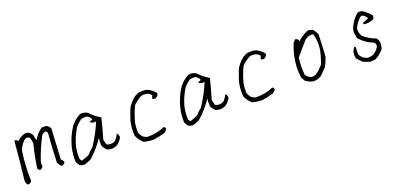

<svg xmlns="http://www.w3.org/2000/svg" viewBox="4 -1068 3491 1663"><g transform="rotate(-20 1750.0 -236.5)"><path d="M125 -412.1Q160.2 -445.3 207 -457Q248 -453.1 265.6 -414.1Q267.6 -390.6 275.4 -365.2Q304.7 -418 353.5 -453.1Q371.1 -453.1 392.6 -453.1Q418 -445.3 431.6 -418Q423.8 -273.4 416 -134.8Q435.5 -125 437.5 -101.6Q421.9 -82 402.3 -82Q384.8 -101.6 375 -123Q378.9 -253.9 390.6 -390.6Q386.7 -406.2 375 -410.2Q353.5 -408.2 337.9 -390.6Q283.2 -289.1 246.1 -175.8Q244.1 -154.3 246.1 -132.8Q236.3 -123 226.6 -113.3Q203.1 -113.3 197.3 -132.8Q212.9 -244.1 240.2 -349.6Q238.3 -380.9 228.5 -406.2Q205.1 -421.9 183.6 -408.2Q144.5 -375 127 -326.2Q105.5 -187.5 111.3 -50.8Q97.7 -27.3 72.3 -31.2Q56.6 -52.7 58.6 -76.2Q80.1 -255.9 93.8 -427.7Q113.3 -431.6 125 -412.1Z M705.1 -449.2Q742.2 -455.1 773.4 -437.5Q816.4 -390.6 871.1 -359.4Q847.7 -263.7 820.3 -171.9Q824.2 -150.4 832 -125Q873 -103.5 914.1 -128.9Q935.5 -154.3 949.2 -181.6Q962.9 -168 964.8 -142.6Q947.3 -111.3 916 -85.9Q869.1 -62.5 820.3 -82Q798.8 -103.5 787.1 -128.9Q785.2 -166 789.1 -199.2Q736.3 -117.2 658.2 -48.8Q628.9 -35.2 601.6 -25.4Q570.3 -23.4 550.8 -37.1Q537.1 -56.6 529.3 -74.2Q527.3 -146.5 543 -209Q566.4 -298.8 617.2 -375Q654.3 -421.9 705.1 -449.2ZM750 -410.2Q724.6 -412.1 703.1 -406.2Q671.9 -384.8 646.5 -355.5Q601.6 -283.2 580.1 -205.1Q566.4 -144.5 570.3 -85.9Q574.2 -74.2 585.9 -64.5Q623 -76.2 656.2 -91.8Q679.7 -121.1 709 -142.6Q773.4 -238.3 816.4 -341.8Q777.3 -335.9 761.7 -357.4Q775.4 -363.3 791 -369.1Q781.2 -402.3 750 -410.2Z M1246.1 -451.2Q1279.3 -455.1 1316.4 -451.2Q1365.2 -435.5 1398.4 -390.6Q1394.5 -365.2 1369.1 -353.5Q1351.6 -351.6 1339.8 -361.3Q1343.8 -375 1351.6 -388.7Q1334 -412.1 1304.7 -418Q1279.3 -421.9 1257.8 -416Q1214.8 -392.6 1181.6 -359.4Q1148.4 -289.1 1128.9 -214.8Q1123 -173.8 1123 -128.9Q1130.9 -105.5 1148.4 -84Q1164.1 -72.3 1185.5 -64.5Q1277.3 -62.5 1349.6 -95.7Q1363.3 -91.8 1365.2 -74.2Q1353.5 -56.6 1335.9 -44.9Q1287.1 -31.2 1236.3 -23.4Q1185.5 -23.4 1142.6 -35.2Q1105.5 -66.4 1087.9 -111.3Q1082 -179.7 1097.7 -246.1Q1115.2 -298.8 1134.8 -349.6Q1164.1 -398.4 1207 -431.6Q1228.5 -441.4 1246.1 -451.2Z M1705.1 -449.2Q1742.2 -455.1 1773.4 -437.5Q1816.4 -390.6 1871.1 -359.4Q1847.7 -263.7 1820.3 -171.9Q1824.2 -150.4 1832 -125Q1873 -103.5 1914.1 -128.9Q1935.5 -154.3 1949.2 -181.6Q1962.9 -168 1964.8 -142.6Q1947.3 -111.3 1916 -85.9Q1869.1 -62.5 1820.3 -82Q1798.8 -103.5 1787.1 -128.9Q1785.2 -166 1789.1 -199.2Q1736.3 -117.2 1658.2 -48.8Q1628.9 -35.2 1601.6 -25.4Q1570.3 -23.4 1550.8 -37.1Q1537.1 -56.6 1529.3 -74.2Q1527.3 -146.5 1543 -209Q1566.4 -298.8 1617.2 -375Q1654.3 -421.9 1705.1 -449.2ZM1750 -410.2Q1724.6 -412.1 1703.1 -406.2Q1671.9 -384.8 1646.5 -355.5Q1601.6 -283.2 1580.1 -205.1Q1566.4 -144.5 1570.3 -85.9Q1574.2 -74.2 1585.9 -64.5Q1623 -76.2 1656.2 -91.8Q1679.7 -121.1 1709 -142.6Q1773.4 -238.3 1816.4 -341.8Q1777.3 -335.9 1761.7 -357.4Q1775.4 -363.3 1791 -369.1Q1781.2 -402.3 1750 -410.2Z M2246.1 -451.2Q2279.3 -455.1 2316.4 -451.2Q2365.2 -435.5 2398.4 -390.6Q2394.5 -365.2 2369.1 -353.5Q2351.6 -351.6 2339.8 -361.3Q2343.8 -375 2351.6 -388.7Q2334 -412.1 2304.7 -418Q2279.3 -421.9 2257.8 -416Q2214.8 -392.6 2181.6 -359.4Q2148.4 -289.1 2128.9 -214.8Q2123 -173.8 2123 -128.9Q2130.9 -105.5 2148.4 -84Q2164.1 -72.3 2185.5 -64.5Q2277.3 -62.5 2349.6 -95.7Q2363.3 -91.8 2365.2 -74.2Q2353.5 -56.6 2335.9 -44.9Q2287.1 -31.2 2236.3 -23.4Q2185.5 -23.4 2142.6 -35.2Q2105.5 -66.4 2087.9 -111.3Q2082 -179.7 2097.7 -246.1Q2115.2 -298.8 2134.8 -349.6Q2164.1 -398.4 2207 -431.6Q2228.5 -441.4 2246.1 -451.2Z M2710.9 -392.6Q2750 -431.6 2806.6 -455.1Q2832 -455.1 2853.5 -443.4Q2875 -419.9 2884.8 -390.6Q2882.8 -291 2875 -187.5Q2861.3 -146.5 2839.8 -105.5Q2808.6 -74.2 2779.3 -44.9Q2742.2 -21.5 2697.3 -25.4Q2660.2 -35.2 2634.8 -56.6Q2625 -74.2 2615.2 -89.8Q2607.4 -138.7 2609.4 -187.5Q2615.2 -294.9 2656.2 -396.5Q2669.9 -412.1 2683.6 -421.9Q2705.1 -414.1 2710.9 -392.6ZM2841.8 -408.2Q2798.8 -414.1 2765.6 -388.7Q2703.1 -322.3 2654.3 -259.8Q2644.5 -183.6 2652.3 -103.5Q2669.9 -74.2 2705.1 -64.5Q2722.7 -68.4 2740.2 -70.3Q2783.2 -99.6 2816.4 -140.6Q2837.9 -199.2 2851.6 -261.7Q2861.3 -341.8 2841.8 -408.2Z M3267.6 -453.1Q3298.8 -460.9 3324.2 -441.4Q3355.5 -418 3382.8 -386.7Q3384.8 -369.1 3375 -353.5Q3334 -334 3287.1 -337.9Q3277.3 -345.7 3283.2 -355.5Q3310.5 -363.3 3335.9 -377Q3322.3 -400.4 3298.8 -414.1Q3283.2 -416 3271.5 -406.2Q3234.4 -371.1 3214.8 -324.2Q3210.9 -285.2 3232.4 -252Q3281.2 -209 3345.7 -185.5Q3355.5 -169.9 3363.3 -152.3Q3363.3 -121.1 3357.4 -89.8Q3322.3 -43 3273.4 -19.5Q3250 -17.6 3228.5 -15.6Q3191.4 -23.4 3160.2 -41Q3136.7 -62.5 3119.1 -84Q3109.4 -115.2 3117.2 -148.4Q3125 -166 3136.7 -181.6Q3146.5 -185.5 3150.4 -175.8Q3144.5 -142.6 3148.4 -109.4Q3168 -68.4 3214.8 -54.7Q3244.1 -54.7 3269.5 -64.5Q3310.5 -87.9 3326.2 -127Q3324.2 -146.5 3314.5 -158.2Q3238.3 -187.5 3187.5 -246.1Q3175.8 -285.2 3179.7 -326.2Q3205.1 -402.3 3267.6 -453.1Z"/></g></svg>

Font: BoLeHuaiShuti
Style: Regular
Weight: 400
Designer: Aston.linsen@gmail.com
Foundry: BoLe
Version: Version 1.00 June 15, 2016, initial release